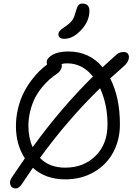

<svg xmlns="http://www.w3.org/2000/svg" viewBox="-20 -1001 766 1082"><path d="M342.8 -782.2Q326.7 -782.2 317.9 -788.8Q309.1 -795.4 309.1 -807.1Q309.1 -810.5 310.1 -814Q311 -817.4 312 -819.8Q313 -822.3 315.9 -825.4Q318.8 -828.6 320.6 -830.6Q322.3 -832.5 326.9 -836.2Q331.5 -839.8 334.2 -841.8Q336.9 -843.8 343.3 -848.1Q349.6 -852.5 353 -855Q378.9 -873.5 389.2 -889.6Q399.4 -905.8 407.2 -936Q413.6 -961.9 421.9 -971.4Q430.2 -981 442.9 -981Q483.9 -981 483.9 -939.9Q483.9 -881.8 437.5 -832Q391.1 -782.2 342.8 -782.2ZM68.8 61Q45.4 61 38.6 41.3Q31.7 21.5 45.9 0Q57.6 -18.6 120.1 -108.9Q69.8 -186 69.8 -290Q69.8 -341.3 81.8 -390.1Q93.8 -439 112.1 -475.8Q130.4 -512.7 154.8 -545.4Q179.2 -578.1 201.2 -599.6Q223.1 -621.1 245.1 -637.2Q243.2 -645 243.2 -649.9Q243.2 -672.9 275.6 -691.9Q308.1 -710.9 365.2 -710.9Q483.9 -710.9 558.1 -622.1L624 -682.1Q639.6 -697.3 650.6 -702.6Q661.6 -708 676.8 -708Q695.3 -708 702.6 -695.3Q710 -682.6 703.9 -664.1Q697.8 -645.5 680.2 -629.9Q611.8 -568.8 601.1 -559.1Q655.8 -452.1 655.8 -299.8Q655.8 -213.4 618.4 -143.3Q581.1 -73.2 510 -31.7Q439 9.8 347.2 9.8Q237.8 9.8 165 -55.2Q158.2 -45.4 104 35.2Q86.4 61 68.8 61ZM140.1 -290Q140.1 -224.1 164.1 -171.9Q325.2 -394 503.9 -569.8Q444.3 -644 358.9 -644Q338.9 -644 327.1 -640.1Q331.1 -626.5 323.5 -610.6Q315.9 -594.7 298.8 -584Q278.8 -570.3 259.8 -554Q240.7 -537.6 218 -510.3Q195.3 -482.9 179 -452.4Q162.6 -421.9 151.4 -379.2Q140.1 -336.4 140.1 -290ZM585.9 -299.8Q585.9 -411.6 543.9 -503.9Q362.8 -328.1 205.1 -110.8Q258.3 -56.2 347.2 -56.2Q451.7 -56.2 518.8 -122.8Q585.9 -189.5 585.9 -299.8Z"/></svg>

Font: Shantell Sans Irregular
Style: Regular
Weight: 300
Designer: Stephen Nixon, Anya Danilova, Shantell Martin
Foundry: Arrow Type
Version: Version 1.006;[9816181b4]